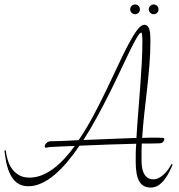

<svg xmlns="http://www.w3.org/2000/svg" viewBox="-20 -822 810 867"><path d="M5.9 -143.1Q8.3 -122.6 14.6 -100.6Q21 -78.6 33.4 -60.8Q45.9 -43 65.2 -31.5Q84.5 -20 112.8 -20Q141.1 -20 168 -30.5Q194.8 -41 220.5 -60.1Q246.1 -79.1 270.5 -105.2Q294.9 -131.3 317.9 -163.1Q291 -162.1 263.9 -160.9Q236.8 -159.7 209 -158.2Q203.1 -158.2 195.8 -156.5Q188.5 -154.8 187 -154.8Q182.1 -154.8 182.1 -161.1Q182.1 -164.1 183.8 -168Q185.5 -171.9 189 -175.5Q192.4 -179.2 197.5 -181.6Q202.6 -184.1 209 -184.1Q222.7 -184.1 256.1 -185.3Q289.6 -186.5 335 -189Q369.6 -239.7 400.9 -298.3Q432.1 -356.9 460 -414.8Q487.8 -472.7 512.7 -526.1Q537.6 -579.6 559.1 -620.4Q580.6 -661.1 598.6 -685.5Q616.7 -710 631.8 -710Q641.1 -710 646.7 -703.9Q652.3 -697.8 655 -687.7Q657.7 -677.7 658.4 -664.8Q659.2 -651.9 659.2 -638.2Q659.2 -580.6 654.5 -525.6Q649.9 -470.7 643.8 -416.7Q637.7 -362.8 631.6 -308.8Q625.5 -254.9 622.1 -199.2Q635.7 -200.2 648.4 -200.2Q661.1 -200.2 672.9 -200.2H693.8Q705.1 -200.2 713.6 -199.5Q722.2 -198.7 722.2 -193.8Q722.2 -188 716.6 -181.4Q710.9 -174.8 698.2 -174.8Q677.7 -173.8 658.7 -173.8Q639.6 -173.8 620.1 -173.8Q619.1 -155.3 619.1 -137Q619.1 -118.7 619.1 -100.1Q619.1 -84.5 621.1 -68.8Q623 -53.2 628.9 -40.8Q634.8 -28.3 645.3 -20.3Q655.8 -12.2 672.9 -12.2Q685.1 -12.2 697 -18.3Q709 -24.4 719.7 -34.4Q730.5 -44.4 739.3 -56.6Q748 -68.8 753.9 -81.1L759.8 -78.1Q753.9 -65.4 745.4 -47.9Q736.8 -30.3 725.1 -14.2Q713.4 2 697.5 13.4Q681.6 24.9 661.1 24.9Q624.5 24.9 608.6 -3.7Q592.8 -32.2 592.8 -89.8Q592.8 -110.4 593 -131.1Q593.3 -151.9 595.2 -172.9Q529.3 -171.4 466.6 -169.2Q403.8 -167 338.9 -164.1Q312.5 -125 284.4 -91.6Q256.3 -58.1 227.3 -33.4Q198.2 -8.8 168.2 5.1Q138.2 19 107.9 19Q85.4 19 69.3 11Q53.2 2.9 42 -10.5Q30.8 -23.9 23.2 -41Q15.6 -58.1 11.2 -75.9Q6.8 -93.8 4.4 -111.1Q2 -128.4 0 -142.1ZM356.9 -189.9Q385.3 -190.9 415.5 -192.1Q445.8 -193.4 476.6 -194.6Q507.3 -195.8 537.6 -197Q567.9 -198.2 596.2 -199.2Q599.1 -252.9 603.8 -309.3Q608.4 -365.7 612.5 -421.9Q616.7 -478 619.9 -532.7Q623 -587.4 623 -638.2Q623 -641.6 622.8 -647.9Q622.6 -654.3 622.1 -660.2Q621.6 -666 620.6 -670.4Q619.6 -674.8 618.2 -674.8Q611.3 -674.8 598.4 -653.1Q585.4 -631.3 567.4 -594.5Q549.3 -557.6 526.6 -509Q503.9 -460.4 477.1 -406.5Q450.2 -352.5 419.9 -296.6Q389.6 -240.7 356.9 -189.9ZM567.9 -779.8Q567.9 -789.1 574.5 -795.4Q581.1 -801.8 589.8 -801.8Q599.1 -801.8 605.5 -795.4Q611.8 -789.1 611.8 -779.8Q611.8 -770.5 605.5 -764.2Q599.1 -757.8 589.8 -757.8Q581.1 -757.8 574.5 -764.2Q567.9 -770.5 567.9 -779.8ZM651.9 -779.8Q651.9 -789.1 658.4 -795.4Q665 -801.8 673.8 -801.8Q683.1 -801.8 689.5 -795.4Q695.8 -789.1 695.8 -779.8Q695.8 -770.5 689.5 -764.2Q683.1 -757.8 673.8 -757.8Q665 -757.8 658.4 -764.2Q651.9 -770.5 651.9 -779.8Z"/></svg>

Font: Stalemate
Style: Regular
Weight: 400
Designer: Astigmatic (AOETI)
Foundry: Astigmatic (AOETI)
Version: Version 001.000